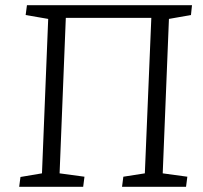

<svg xmlns="http://www.w3.org/2000/svg" viewBox="-20 -721 783 741"><path d="M54 0 59 -38 142 -52 166 -648 79 -663 84 -701H721L717 -663L632 -648L608 -52L703 -39L698 0H451L456 -39L539 -52L564 -652H234L210 -52L306 -39L301 0Z"/></svg>

Font: Literata Light
Style: Italic
Weight: 300
Italic angle: -2°
Designer: Latin by Veronika Burian and Jose Scaglione. Greek by Irene Vlachou. Cyrillic by Vera Evstafieva
Foundry: TypeTogether
Version: Version 3.103;gftools[0.9.29]